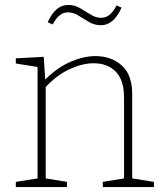

<svg xmlns="http://www.w3.org/2000/svg" viewBox="-20 -757 665 777"><path d="M44 0V-21L132 -35V-486L44 -500V-521L157 -527L163 -435Q212 -484 265.5 -507Q319 -530 366 -530Q432 -530 474.5 -490.5Q517 -451 515 -369V-35L603 -21V0H396V-21L482 -35V-361Q482 -433 448.5 -467Q415 -501 359 -501Q314 -501 262.5 -477.5Q211 -454 165 -405V-35L251 -21V0ZM388 -655Q362 -655 340 -668Q318 -681 297.5 -694Q277 -707 255 -707Q237 -707 222 -695.5Q207 -684 193 -658L173 -667Q190 -704 210.5 -720.5Q231 -737 256 -737Q282 -737 304 -724Q326 -711 347 -698Q368 -685 389 -685Q408 -685 422.5 -696.5Q437 -708 452 -735L472 -726Q455 -689 434.5 -672Q414 -655 388 -655Z"/></svg>

Font: Bitter ExtraLight
Style: Regular
Weight: 200
Designer: Sol Matas, and Bitter project Authors
Foundry: Sol Matas
Version: Version 2.001